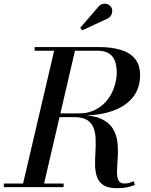

<svg xmlns="http://www.w3.org/2000/svg" viewBox="-60 -1002 808 1028"><path d="M59 0 234.5 -750H346L171.5 0ZM-39.5 0V-19.5H280.5V0ZM565 5.5Q519 5.5 494.2 -10.5Q469.5 -26.5 459.8 -53.8Q450 -81 449.2 -114.8Q448.5 -148.5 450.8 -184.5Q453 -220.5 452.2 -254.5Q451.5 -288.5 441.5 -315.8Q431.5 -343 407 -359Q382.5 -375 336.5 -375H231V-385.5H363.5Q438.5 -385.5 481.5 -365.8Q524.5 -346 544.2 -313.2Q564 -280.5 568.5 -241.5Q573 -202.5 570.5 -163.5Q568 -124.5 566.5 -92Q565 -59.5 573 -39.5Q581 -19.5 606.5 -19.5Q621.5 -19.5 633 -23.2Q644.5 -27 656 -31.5L662 -11.5Q635 -1.5 614.5 2Q594 5.5 565 5.5ZM231 -383V-395H364Q405 -395 437.5 -408.5Q470 -422 494 -444.5Q518 -467 533.8 -495.5Q549.5 -524 557.2 -554.8Q565 -585.5 565 -614.5Q565 -632.5 561.5 -653Q558 -673.5 547.8 -691Q537.5 -708.5 516.8 -719.5Q496 -730.5 460.5 -730.5H125.5V-750H470.5Q536 -750 585.2 -735.5Q634.5 -721 662.2 -688Q690 -655 690 -600Q690 -530 652 -481.8Q614 -433.5 542.8 -408.2Q471.5 -383 371 -383ZM381 -840 369.5 -853 466 -965Q474.5 -975.5 484.8 -979.2Q495 -983 505 -982Q515 -981 523 -975.8Q531 -970.5 535.5 -963.5Q541.5 -953.5 540.8 -940.8Q540 -928 533 -917.5Q526 -907 513.5 -901.5Z"/></svg>

Font: Bodoni Moda 11pt Medium
Style: Italic
Weight: 500
Italic angle: -13°
Designer: Owen Earl
Foundry: indestructible type
Version: Version 2.004